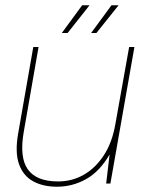

<svg xmlns="http://www.w3.org/2000/svg" viewBox="-20 -695 554 727"><path d="M196 12Q143 12 105.5 -8.5Q68 -29 52 -73.5Q36 -118 49 -191L106 -517H126L70 -196Q53 -99 85.5 -53.5Q118 -8 200 -8Q253 -8 297.5 -33.5Q342 -59 373.5 -107.5Q405 -156 417 -226L469 -517H489L398 0H382L395 -110Q357 -45 305.5 -16.5Q254 12 196 12ZM325 -570 402 -675H429L345 -570ZM214 -570 291 -675H319L236 -570Z"/></svg>

Font: DM Sans 11pt Thin
Style: Italic
Weight: 250
Italic angle: -10°
Version: Version 4.004;gftools[0.9.30]